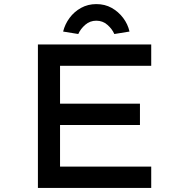

<svg xmlns="http://www.w3.org/2000/svg" viewBox="-20 -917 901 937"><path d="M165 0V-700H718V-596H273V-104H718V0ZM222 -307V-411H663V-307ZM362 -751 288 -763Q297 -799 319.5 -829.5Q342 -860 375.5 -878.5Q409 -897 450 -897Q492 -897 525 -878.5Q558 -860 581 -829.5Q604 -799 612 -763L538 -751Q527 -776 504 -796Q481 -816 450 -816Q419 -816 396 -796Q373 -776 362 -751Z"/></svg>

Font: Lexend Tera
Style: Regular
Weight: 400
Designer: Bonnie Shaver-Troup, Thomas Jockin
Foundry: Lexend
Version: Version 1.007